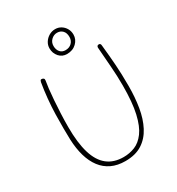

<svg xmlns="http://www.w3.org/2000/svg" viewBox="-233 -1162 1214 1315"><g transform="rotate(-30 374.0 -504.0)"><path d="M139 -750Q141 -758 143.5 -762Q146 -766 152 -766Q162 -766 168 -760.5Q174 -755 172 -744Q168 -723 163.5 -685Q159 -647 155.5 -598.5Q152 -550 149.5 -496.5Q147 -443 147 -389Q147 -265 171.5 -183.5Q196 -102 246.5 -62Q297 -22 374 -22Q421 -22 463.5 -39Q506 -56 540 -101.5Q574 -147 593.5 -231.5Q613 -316 613 -451Q613 -527 607 -600.5Q601 -674 595 -759Q595 -767 599 -771.5Q603 -776 611 -776Q617 -776 620 -773.5Q623 -771 624.5 -767.5Q626 -764 626 -759Q631 -711 634.5 -672Q638 -633 640.5 -596.5Q643 -560 644.5 -519.5Q646 -479 646 -427Q646 -338 633 -259.5Q620 -181 588.5 -120.5Q557 -60 504 -26Q451 8 371 8Q309 8 262.5 -14Q216 -36 184.5 -77.5Q153 -119 136 -177.5Q119 -236 116 -309Q115 -344 114.5 -395.5Q114 -447 115.5 -507Q117 -567 123 -629.5Q129 -692 139 -750ZM391 -827Q353 -827 329 -854.5Q305 -882 305 -921Q305 -946 318.5 -967.5Q332 -989 354.5 -1002.5Q377 -1016 404 -1016Q429 -1016 449.5 -1003.5Q470 -991 482.5 -969.5Q495 -948 495 -921Q495 -883 466 -855Q437 -827 391 -827ZM395 -855Q425 -855 444 -873.5Q463 -892 463 -921Q463 -953 446 -970.5Q429 -988 403 -988Q377 -988 357 -969Q337 -950 337 -921Q337 -892 352.5 -873.5Q368 -855 395 -855Z"/></g></svg>

Font: Playpen Sans Thin
Style: Regular
Weight: 250
Designer: Laura Meseguer, Veronika Burian, José Scaglione
Foundry: TypeTogether
Version: Version 1.001